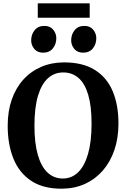

<svg xmlns="http://www.w3.org/2000/svg" viewBox="-20 -1129 762 1160"><path d="M355.9 11Q242.4 12.1 169.4 -35.9Q96.3 -84 61.4 -170.1Q26.5 -256.2 26.5 -369.3Q26.5 -457 51.1 -527.7Q75.7 -598.3 121.3 -648.4Q166.8 -698.6 229.5 -725.3Q292.2 -752.1 368.2 -752.1Q481.1 -751.7 553.6 -706.2Q626.1 -660.7 660.9 -577.8Q695.7 -494.8 695.7 -382.3Q695.7 -294.8 671.1 -222.9Q646.6 -150.9 601.4 -98.8Q556.2 -46.7 493.9 -18.2Q431.5 10.2 355.9 11ZM361.7 -691.3Q308.6 -691.3 269.7 -656.3Q230.8 -621.2 209.4 -549.8Q188.1 -478.4 188.1 -369.6Q188.1 -264 208.6 -193.1Q229 -122.2 267.4 -86.3Q305.8 -50.5 359.8 -50.5Q412.9 -50.5 451.7 -87.8Q490.6 -125.2 511.9 -199Q533.2 -272.8 533.2 -381.6Q533.2 -487.8 513 -556.2Q492.8 -624.6 454.4 -658Q416 -691.3 361.7 -691.3ZM239.5 -810.8Q206.3 -810.8 187.3 -833.5Q168.3 -856.1 168.3 -885.3Q168.3 -920.7 189.3 -946.6Q210.3 -972.5 248 -972.5H249Q282.3 -972.5 301.2 -949.9Q320.2 -927.2 320.2 -898Q320.2 -862.7 299.4 -836.7Q278.7 -810.8 240.5 -810.8ZM481.1 -810.8Q448 -810.8 429 -833.5Q410 -856.1 410 -885.3Q410 -920.7 430.9 -946.6Q451.9 -972.5 489.6 -972.5H490.6Q523.9 -972.5 542.8 -949.9Q561.8 -927.2 561.8 -898Q561.8 -862.7 541.1 -836.7Q520.3 -810.8 482.1 -810.8ZM521.9 -1108.8V-1021.9H208.2V-1108.8Z"/></svg>

Font: Merriweather 7pt Light
Style: Regular
Weight: 300
Designer: Eben Sorkin
Foundry: Eben Sorkin
Version: Version 2.200;gftools[0.9.31]